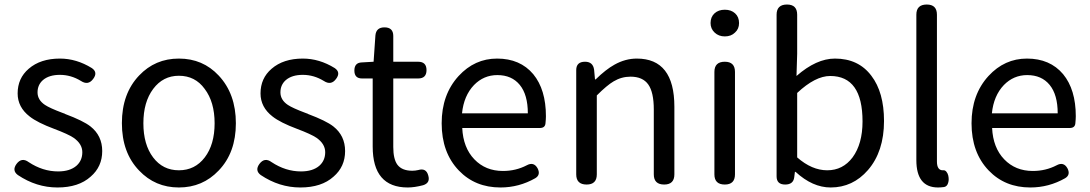

<svg xmlns="http://www.w3.org/2000/svg" viewBox="-20 -816 4819 849"><path d="M234 13Q141 13 59 -42Q32 -62 53 -91Q76 -122 107 -99Q169 -58 237 -58Q289 -58 318 -83Q344 -106 344 -143Q344 -180 305 -207Q281 -223 220 -246Q145 -274 111 -301Q58 -342 58 -403Q58 -470 107 -512Q159 -557 245 -557Q318 -557 386 -515Q414 -496 392 -467Q370 -437 338 -458Q294 -485 245 -485Q197 -485 170 -462Q146 -441 146 -407.5Q146 -374 179 -352Q200 -338 256 -317Q263 -314 267 -313L268 -312Q348 -282 380 -257Q432 -216 432 -148Q432 -79 381 -35Q328 13 234 13Z M771 13Q666 13 595 -62Q519 -141 519 -271.5Q519 -402 595 -482Q666 -557 771 -557Q877 -557 947 -482Q1023 -401 1023 -271Q1023 -141 947 -62Q876 13 771 13ZM771 -63Q842 -63 885.5 -120Q929 -177 929 -271Q929 -365 885 -423Q843 -481 771 -481Q701 -481 657.5 -423Q614 -365 614 -271Q614 -177 657 -120Q700 -63 771 -63Z M1308 13Q1215 13 1133 -42Q1106 -62 1127 -91Q1150 -122 1181 -99Q1243 -58 1311 -58Q1363 -58 1392 -83Q1418 -106 1418 -143Q1418 -180 1379 -207Q1355 -223 1294 -246Q1219 -274 1185 -301Q1132 -342 1132 -403Q1132 -470 1181 -512Q1233 -557 1319 -557Q1392 -557 1460 -515Q1488 -496 1466 -467Q1444 -437 1412 -458Q1368 -485 1319 -485Q1271 -485 1244 -462Q1220 -441 1220 -407.5Q1220 -374 1253 -352Q1274 -338 1330 -317Q1337 -314 1341 -313L1342 -312Q1422 -282 1454 -257Q1506 -216 1506 -148Q1506 -79 1455 -35Q1402 13 1308 13Z M1783 13Q1628 13 1628 -168V-469H1581Q1547 -469 1547 -504Q1547 -539 1580 -540L1632 -543L1640 -659Q1643 -695 1680 -695Q1719 -695 1719 -657V-543H1829Q1866 -543 1866 -506Q1866 -469 1829 -469H1792H1719V-166Q1719 -113 1737 -88Q1757 -61 1803 -61Q1816 -61 1829 -64Q1865 -75 1874 -39Q1883 -7 1851 3Q1813 13 1783 13Z M2193 13Q2081 13 2009 -62Q1933 -141 1933 -271Q1933 -398 2008 -480Q2079 -557 2178 -557Q2280 -557 2338 -488Q2394 -420 2394 -302Q2394 -290 2392 -270Q2390 -250 2367 -250H2207H2024Q2028 -163 2077.5 -111.5Q2127 -60 2204 -60Q2261 -60 2309 -85Q2340 -102 2357 -72Q2372 -43 2347 -28Q2275 13 2193 13ZM2023 -315H2168H2314Q2314 -397 2278.5 -440.5Q2243 -484 2179 -484Q2119 -484 2076 -440Q2031 -393 2023 -315Z M2574 0Q2528 0 2528 -45V-271V-506Q2528 -543 2567 -543Q2602 -543 2607 -508L2611 -465H2614Q2659 -509 2697 -530Q2745 -557 2796 -557Q2962 -557 2962 -344V-45Q2962 0 2917 0Q2871 0 2871 -45V-332Q2871 -408 2846.5 -442.5Q2822 -477 2768 -477Q2728 -477 2693 -456Q2664 -439 2619 -394V-45Q2619 0 2574 0Z M3185 0Q3139 0 3139 -45V-498Q3139 -543 3185 -543Q3230 -543 3230 -498V-271V-45Q3230 0 3185 0ZM3185 -655Q3158 -655 3140 -672Q3122 -689 3122 -714Q3122 -741 3139.5 -757Q3157 -773 3185 -773Q3213 -773 3230.5 -757Q3248 -741 3248 -714Q3248 -688 3230 -672Q3213 -655 3185 -655Z M3653 13Q3573 13 3498 -56H3495L3492 -32Q3488 0 3452 0Q3414 0 3414 -36V-398V-751Q3414 -796 3460 -796Q3505 -796 3505 -751V-578L3502 -480Q3590 -557 3672 -557Q3776 -557 3833 -481Q3889 -408 3889 -281Q3889 -146 3818 -64Q3751 13 3653 13ZM3638 -63Q3707 -63 3750 -120Q3794 -180 3794 -279Q3794 -480 3651 -480Q3585 -480 3505 -405V-262V-120Q3570 -63 3638 -63Z M4128 13Q4032 13 4032 -108V-751Q4032 -796 4078 -796Q4123 -796 4123 -751V-449V-102Q4123 -63 4149 -63Q4150 -63 4151 -63Q4159 -64 4165 -56.5Q4171 -49 4173 -40Q4177 -22 4173 -9Q4169 8 4155 11Q4139 13 4128 13Z M4536 13Q4424 13 4352 -62Q4276 -141 4276 -271Q4276 -398 4351 -480Q4422 -557 4521 -557Q4623 -557 4681 -488Q4737 -420 4737 -302Q4737 -290 4735 -270Q4733 -250 4710 -250H4550H4367Q4371 -163 4420.5 -111.5Q4470 -60 4547 -60Q4604 -60 4652 -85Q4683 -102 4700 -72Q4715 -43 4690 -28Q4618 13 4536 13ZM4366 -315H4511H4657Q4657 -397 4621.5 -440.5Q4586 -484 4522 -484Q4462 -484 4419 -440Q4374 -393 4366 -315Z"/></svg>

Font: GenSenRounded JP R
Style: Regular
Weight: 400
Version: Version 1.501;PS 1;hotconv 16.6.51;makeotf.lib2.5.65220